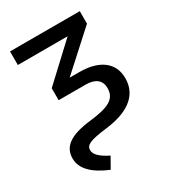

<svg xmlns="http://www.w3.org/2000/svg" viewBox="-181 -622 833 932"><g transform="rotate(-30 235.0 -156.0)"><path d="M304 -451 111 -271V-204H262C314 -204 346 -183 346 -136C346 -73 296 -53 194 -41C80 -28 28 8 28 75C28 133 73 178 161 215L195 155C148 131 122 109 122 83C122 54 146 42 244 30C359 16 445 -32 445 -135C445 -225 375 -272 267 -272H212L416 -457V-527H25V-451Z"/></g></svg>

Font: FiraGO Unicode
Style: Regular
Weight: 400
Designer: bBox Type
Foundry: bBox Type GmbH
Version: Version 1.001;PS 001.001;hotconv 1.0.88;makeotf.lib2.5.64775